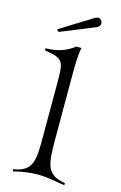

<svg xmlns="http://www.w3.org/2000/svg" viewBox="-138 -991 661 1047"><g transform="rotate(15 192.0 -468.0)"><path d="M91 -802 275 -877C275 -877 305 -884 305 -906C305 -910 304 -914 302 -918C297 -929 289 -933 282 -933C270 -933 258 -924 259 -925L80 -814ZM46 -3C103 -17 147 -22 183 -22C241 -22 283 -10 338 -3V-15C230 -31 225 -92 225 -232V-613C225 -630 225 -712 235 -750H206C161 -716 113 -698 46 -698V-686C155 -669 157 -655 157 -529V-229C157 -98 157 -32 46 -15Z"/></g></svg>

Font: Cantique Normal
Style: Regular
Weight: 400
Designer: Sébastien Hayez
Foundry: Sébastien Hayez & Ariel Martín Pérez
Version: Version 1.000;hotconv 1.0.109;makeotfexe 2.5.65596